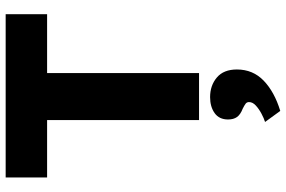

<svg xmlns="http://www.w3.org/2000/svg" viewBox="-190 -550 1034 695"><g transform="rotate(-90 327.5 -203.0)"><path d="M240 0V-550H32V-700H623V-550H410V0ZM273 294 233 239Q246 235 263 226Q280 217 292.5 205.5Q305 194 305 181Q305 173 299 168.5Q293 164 281 158Q260 150 251 137.5Q242 125 242 105Q242 73 265 56.5Q288 40 323 40Q365 40 394 64.5Q423 89 423 137Q423 195 382.5 234Q342 273 273 294Z"/></g></svg>

Font: Lexend Deca
Style: Bold
Weight: 700
Designer: Bonnie Shaver-Troup, Thomas Jockin
Foundry: Lexend
Version: Version 1.008; ttfautohint (v1.8.4.7-5d5b)